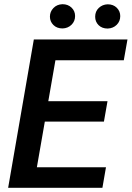

<svg xmlns="http://www.w3.org/2000/svg" viewBox="-20 -900 631 920"><path d="M478 -317.4H194.8L156.7 -98.6H487.8L470.7 0H19L142.1 -710.9H590.8L573.2 -611.3H245.6L211.4 -415H495.1ZM279.3 -879.9Q305.7 -879.9 322.8 -863.5Q339.8 -847.2 339.8 -823.2Q339.8 -798.3 322.8 -781.5Q305.7 -764.6 279.8 -763.7Q252.4 -763.7 235.8 -780.3Q219.2 -796.9 219.2 -820.3Q219.2 -843.8 235.8 -861.3Q252.4 -878.9 279.3 -879.9ZM436 -819.8Q436 -845.7 453.4 -862.1Q470.7 -878.4 495.6 -879.4Q522.9 -879.4 539.6 -862.8Q556.2 -846.2 556.2 -822.8Q556.2 -797.9 539.1 -781Q522 -764.2 496.1 -763.2Q468.8 -763.2 452.4 -779.5Q436 -795.9 436 -819.8Z"/></svg>

Font: Roboto Medium
Style: Italic
Weight: 500
Italic angle: -12°
Designer: Google
Version: Version 2.134; 2016